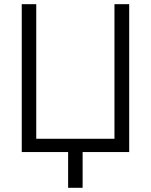

<svg xmlns="http://www.w3.org/2000/svg" viewBox="-20 -727 722 918"><path d="M84 -707H153.3V-63.5H527.3V-707H597.7V0H375V170.9H305.7V0H84Z"/></svg>

Font: Pretendard JP Light
Style: Regular
Weight: 300
Designer: Base glyphs from Inter by Rasmus Andersson; Hangeul glyphs from Noto Sans CJK(Source Han Sans) by Jang Soo-young and Kan
Foundry: Kil Hyung-jin
Version: Version 1.309